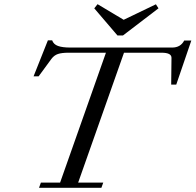

<svg xmlns="http://www.w3.org/2000/svg" viewBox="-20 -888 925 908"><path d="M535.6 -720.2 425.8 -848.6 441.4 -868.2 564.9 -794.4 717.3 -867.7 729.5 -848.6 561.5 -720.2ZM164.6 0 173.3 -24.4H264.2L481 -638.7H304.2Q272 -638.7 253.9 -632.6Q235.8 -626.5 223.1 -609.4L162.6 -526.9H138.7L206.5 -697.3H226.6Q233.4 -678.2 254.2 -670.7Q274.9 -663.1 313 -663.1H793.9Q834 -663.1 851.1 -696.3H884.8L813.5 -487.8H789.6L791 -614.7Q791 -638.7 744.1 -638.7H566.4L349.6 -24.4H468.3L459.5 0Z"/></svg>

Font: Elstob 18pt
Style: Italic
Weight: 400
Italic angle: -20°
Designer: Peter S. Baker
Version: Version 1.015